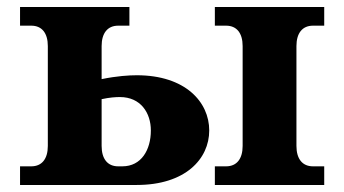

<svg xmlns="http://www.w3.org/2000/svg" viewBox="-20 -526 979 546"><path d="M37 0H369C507 0 575 -74 575 -155C575 -236 507 -312 369 -312C347 -312 313 -310 269 -301V-395C269 -432 286 -453 316 -453H348V-506H37V-453H69C99 -453 116 -432 116 -395V-111C116 -74 99 -53 69 -53H37ZM269 -111V-244C292 -249 309 -250 321 -250C380 -250 409 -205 409 -155C409 -100 382 -53 328 -53H316C286 -53 269 -74 269 -111ZM591 0H902V-53H870C840 -53 823 -74 823 -111V-395C823 -432 840 -453 870 -453H902V-506H591V-453H623C653 -453 670 -432 670 -395V-111C670 -74 653 -53 623 -53H591Z"/></svg>

Font: LT Superior Serif ExtraBold
Style: Regular
Weight: 800
Designer: Daniel Lyons
Foundry: LyonsType
Version: Version 2.120;FEAKit 1.0